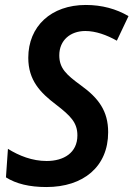

<svg xmlns="http://www.w3.org/2000/svg" viewBox="-20 -744 538 774"><path d="M167 10C316 10 416 -72 416 -211C416 -296 378 -348 306 -400C247 -443 219 -469 219 -521C219 -582 264 -619 324 -619C366 -619 410 -603 451 -580L498 -679C449 -708 391 -724 326 -724C186 -724 94 -638 94 -511C94 -420 143 -370 205 -323C266 -276 292 -249 292 -198C292 -128 237 -95 168 -95C110 -95 57 -116 12 -144L4 -29C45 -3 99 10 167 10Z"/></svg>

Font: Noto Sans SemiCondensed SemiBold
Style: Italic
Weight: 600
Width: 4
Italic angle: -12°
Designer: Monotype Design Team
Foundry: Monotype Imaging Inc.
Version: Version 2.013